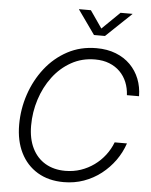

<svg xmlns="http://www.w3.org/2000/svg" viewBox="-62 -994 832 1055"><g transform="rotate(5 354.0 -466.0)"><path d="M329.1 10.7Q245.1 10.7 184.3 -25.9Q123.5 -62.5 90.8 -128.4Q58.1 -194.3 58.1 -282.7Q58.1 -369.1 85.4 -450.4Q112.8 -531.7 163.6 -596.7Q214.4 -661.6 285.9 -700Q357.4 -738.3 445.3 -738.3Q505.4 -738.3 552.5 -719.7Q599.6 -701.2 632.6 -668Q665.5 -634.8 682.9 -590.8Q700.2 -546.9 700.7 -495.6H633.8Q631.8 -534.2 618.4 -566.9Q605 -599.6 580.6 -624Q556.2 -648.4 521.7 -662.1Q487.3 -675.8 442.9 -675.8Q370.6 -675.8 311.8 -642.8Q252.9 -609.9 210.9 -554Q168.9 -498 146.5 -428Q124 -357.9 124 -283.7Q124 -210.9 149.7 -158.9Q175.3 -106.9 222.2 -79.3Q269 -51.8 332 -51.8Q377.4 -51.8 417.5 -65.4Q457.5 -79.1 491 -103.3Q524.4 -127.4 549.6 -160.2Q574.7 -192.9 589.4 -231.4H657.2Q640.1 -180.7 608.9 -137Q577.6 -93.3 534.7 -59.8Q491.7 -26.4 439.7 -7.8Q387.7 10.7 329.1 10.7ZM396 -943.4 461.9 -848.1 559.6 -943.4H625.5L625 -941.9L485.4 -809.1H424.8L330.6 -941.9V-943.4Z"/></g></svg>

Font: Inter 28pt Light
Style: Italic
Weight: 300
Italic angle: -9.3988°
Designer: Rasmus Andersson
Foundry: rsms
Version: Version 4.001;git-66647c0bb